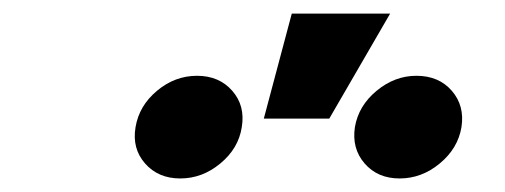

<svg xmlns="http://www.w3.org/2000/svg" viewBox="-20 -863 750 285"><path d="M573.2 -598.1Q540.5 -598.1 521.2 -620.4Q502 -642.6 506.8 -674.3Q512.2 -706.1 539.1 -728.3Q565.9 -750.5 598.1 -750.5Q631.3 -750.5 650.6 -728.3Q669.9 -706.1 665 -674.3Q659.7 -642.6 632.8 -620.4Q606 -598.1 573.2 -598.1ZM247.6 -598.1Q214.8 -598.1 195.3 -620.4Q175.8 -642.6 181.2 -674.3Q186.5 -706.1 213.1 -728.3Q239.7 -750.5 272.5 -750.5Q305.2 -750.5 324.7 -728.3Q344.2 -706.1 338.9 -674.3Q334 -642.6 307.1 -620.4Q280.3 -598.1 247.6 -598.1ZM371.6 -687 413.1 -842.8H559.1L468.8 -687Z"/></svg>

Font: Inter 24pt ExtraBold
Style: Italic
Weight: 800
Italic angle: -9.3988°
Designer: Rasmus Andersson
Foundry: rsms
Version: Version 4.001;git-66647c0bb